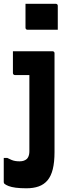

<svg xmlns="http://www.w3.org/2000/svg" viewBox="-23 -814 393 1034"><path d="M259.6 -538Q263.6 -538 265.7 -536.5Q267.8 -535 269.2 -532.9Q270.6 -530.8 270.6 -527Q270.6 -476.2 270.6 -426.1Q270.6 -376 270.6 -325.4Q270.6 -274.8 270.6 -222Q270.6 -169.3 270.6 -113.3Q270.6 -57.3 270.6 4.7Q270.6 59.2 261.3 97Q251.9 134.7 232.8 157.3Q213.6 179.9 185.4 189.9Q157.2 200 118.7 200Q86.3 200 62.1 196.9Q38 193.7 22.9 187.8Q7.8 181.9 0.2 175.1Q-0.8 173.1 -1.8 171.2Q-2.8 169.3 -2.8 167.1Q-2.8 135.9 -2.8 101.3Q-2.8 66.7 -2.8 36.4H16Q29.3 43.4 39.7 47.5Q50 51.7 60.2 53.2Q70.4 54.8 82.4 54.8Q95.7 54.8 105.3 51.4Q114.9 47.9 121.6 41.9Q126.2 37.2 129.1 31.2Q131.9 25.3 133.6 17.6Q135.2 9.9 135.2 0.5Q135.2 -65.5 135.2 -120.3Q135.2 -175.1 135.2 -223Q135.2 -271 135.2 -316.4Q135.2 -361.7 135.2 -409.8H128.5Q123.7 -409.8 115.1 -409.8Q106.4 -409.8 96 -409.8Q85.7 -409.8 75.7 -409.8Q65.8 -409.8 57.6 -409.8Q52.7 -409.8 49.7 -412.9Q46.6 -416 46.6 -420.8Q46.6 -450.3 46.6 -479.4Q46.6 -508.5 46.6 -538Q81.5 -538 111.8 -538Q142.1 -538 168 -538Q194 -538 217 -538Q240 -538 259.6 -538ZM114.3 -793.6Q133.5 -793.6 154 -793.6Q174.4 -793.6 195.7 -793.6Q217 -793.6 237.5 -793.6Q257.9 -793.6 277.2 -793.6Q282.2 -793.6 285.2 -790.6Q288.2 -787.6 288.2 -782.6V-653.8Q268.9 -653.8 248.5 -653.8Q228 -653.8 206.7 -653.8Q185.4 -653.8 165 -653.8Q144.5 -653.8 125.3 -653.8Q120.3 -653.8 117.3 -656.8Q114.3 -659.8 114.3 -664.8Z"/></svg>

Font: Recursive Sans Linear Light
Style: Regular
Weight: 300
Version: Version 1.085